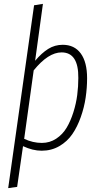

<svg xmlns="http://www.w3.org/2000/svg" viewBox="-20 -762 512 985"><path d="M301.8 -532.2Q361.8 -532.2 394.3 -487.8Q426.8 -443.4 426.8 -360.8Q426.8 -311 419.4 -261.2Q412.1 -211.4 394.5 -161.6Q377 -111.8 351.1 -74Q325.2 -36.1 284.7 -12.5Q244.1 11.2 193.8 11.2Q147.9 11.2 98.1 -12.2L67.9 196.8L22 203.1L154.8 -734.9L200.2 -742.2L160.2 -450.2Q193.8 -490.2 227.5 -511.2Q261.2 -532.2 301.8 -532.2ZM194.8 -28.8Q235.4 -28.8 268.3 -50.5Q301.3 -72.3 321.8 -106.7Q342.3 -141.1 356.4 -186Q370.6 -231 376.2 -274.7Q381.8 -318.4 381.8 -361.8Q383.3 -493.2 295.9 -493.2Q227.5 -493.2 152.8 -400.9L104 -49.8Q148.4 -28.8 194.8 -28.8Z"/></svg>

Font: Fira Sans Compressed ExtraLight
Style: Italic
Weight: 250
Width: 3
Italic angle: -8°
Designer: Carrois Corporate & Edenspiekermann AG
Foundry: Carrois Corporate GbR & Edenspiekermann AG
Version: Version 4.203;PS 004.203;hotconv 1.0.88;makeotf.lib2.5.64775